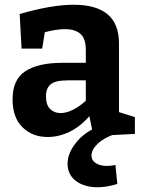

<svg xmlns="http://www.w3.org/2000/svg" viewBox="-20 -566 601 810"><path d="M374 8 357 -76Q319 -32 273.5 -10Q228 12 181 12Q117 12 75 -29Q33 -70 33 -147Q33 -231 87.5 -266Q142 -301 243 -301H342V-356Q342 -403 319.5 -423Q297 -443 254 -443Q217 -443 169 -430L158 -361H71L63 -507Q198 -546 291 -546Q385 -546 433.5 -506Q482 -466 482 -382V-93L549 -72V-1ZM174 -161Q174 -123 191.5 -106Q209 -89 236 -89Q260 -89 288 -103Q316 -117 342 -141V-227H266Q214 -227 194 -210.5Q174 -194 174 -161ZM392 224Q336 224 300.5 197.5Q265 171 265 124Q265 75 310.5 24.5Q356 -26 451 -52L464 0Q417 16 391.5 41Q366 66 366 90Q366 111 384.5 122.5Q403 134 431 134Q440 134 448.5 133Q457 132 467 130L475 210Q430 224 392 224Z"/></svg>

Font: Bitter
Style: Bold
Weight: 700
Designer: Sol Matas, and Bitter project Authors
Foundry: Sol Matas
Version: Version 2.001